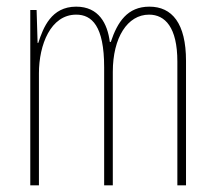

<svg xmlns="http://www.w3.org/2000/svg" viewBox="-20 -557 648 577"><path d="M429 -537C363 -537 333 -491 313 -431H310C303 -486 277 -537 209 -537C134 -537 110 -474 95 -428H93L90 -527H71V0H97V-337C97 -422 132 -513 209 -513C256 -513 293 -479 293 -355V0H319V-341C319 -444 363 -513 428 -513C476 -513 513 -475 513 -372V0H539V-374C539 -487 497 -537 429 -537Z"/></svg>

Font: Noto Sans Oriya ExtCond Thin
Style: Regular
Weight: 100
Width: 2
Designer: Amélie Bonet and Sol Matas
Foundry: Google LLC
Version: Version 2.006